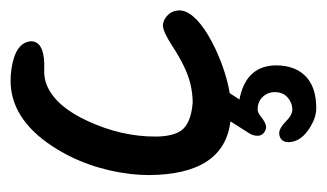

<svg xmlns="http://www.w3.org/2000/svg" viewBox="-148 -313 621 365"><g transform="rotate(-90 162.5 -130.5)"><path d="M12.2 -157.7Q12.2 -174.3 14.2 -192.9Q24.4 -276.4 66.9 -341.3Q119.1 -420.9 191.9 -420.9Q201.7 -420.9 212.9 -419.4Q264.6 -412.1 266.6 -381.8Q266.1 -358.4 225.1 -356.9H208.5Q199.2 -356.9 190.4 -354.5Q145.5 -341.3 114.3 -272.9Q85.4 -210 85.4 -146Q85.4 -113.3 96.7 -96.7Q109.9 -78.1 149.4 -74.7Q166.5 -74.7 183.6 -78.6Q214.8 -85.4 257.3 -113.3Q285.2 -131.3 296.4 -131.3Q303.2 -131.3 310.1 -127Q325.2 -117.2 325.2 -99.6Q325.2 -94.2 322.8 -87.9Q310.1 -59.1 251.5 -31.2Q207 -10.7 168 -4.4L155.8 14.2Q158.7 14.6 162.6 15.6Q220.7 29.8 220.7 84.5Q220.7 102.5 214.8 117.7Q197.3 160.2 139.2 160.2Q122.6 160.2 104.5 149.4Q74.7 131.8 74.7 106.9Q74.7 104.5 75.2 102.1Q78.6 89.8 92.8 89.8Q101.6 90.3 113.8 102.1Q126 114.7 136.7 114.7Q145 114.7 152.3 110.8Q169.9 101.6 169.9 81.5Q169.9 73.7 166.5 66.4Q157.2 48.8 136.7 48.8Q130.9 48.8 123 55.2Q110.8 64.9 103.5 64.9Q101.6 64.9 98.6 64Q86.9 59.6 86.9 48.3Q86.9 39.6 92.3 31.7L114.3 -2.9Q13.2 -15.1 12.2 -157.7Z"/></g></svg>

Font: Vibur
Style: Medium
Weight: 400
Version: Version 1.004